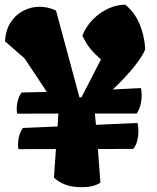

<svg xmlns="http://www.w3.org/2000/svg" viewBox="-20 -776 659 806"><path d="M378.4 -299.3 382.8 -252 557.6 -259.8Q561 -242.7 561 -224.6Q561 -204.1 555.7 -184.1Q550.3 -164.1 539.6 -150.9L391.1 -150.4L401.4 -9.3Q385.7 1 367.2 5.4Q348.6 9.8 324.7 9.8Q283.2 9.8 255.4 -0.5Q227.5 -10.7 206.5 -30.3L214.8 -150.4L57.1 -149.9Q55.7 -161.1 55.7 -169.9Q55.7 -209 76.2 -238.8L221.7 -245.1L225.1 -299.3L51.8 -298.8Q50.3 -310.1 50.3 -318.8Q50.3 -338.9 55.7 -356.7Q61 -374.5 70.8 -387.7L176.8 -390.1L83 -531.2L1 -602.5Q3.4 -648.4 24.2 -681.2Q44.9 -713.9 77.4 -730.7Q109.9 -747.6 146.5 -747.6Q182.1 -747.6 215.3 -731.4L313.5 -367.2H321.8L403.8 -526.4Q376.5 -550.3 359.4 -571.3Q342.3 -592.3 325.7 -626.5Q340.3 -663.6 369.1 -693.4Q397.9 -723.1 433.8 -739.7Q469.7 -756.3 505.9 -756.3Q544.9 -724.6 565.7 -675.8Q586.4 -627 589.8 -568.8Q563.5 -505.9 453.6 -400.4L571.8 -406.2Q574.7 -393.1 574.7 -376Q574.7 -355.5 569.6 -335Q564.5 -314.5 553.7 -299.3Z"/></svg>

Font: Fruktur
Style: Regular
Weight: 400
Designer: Viktoriya Grabowska
Foundry: Viktoriya Grabowska
Version: Version 1.004; ttfautohint (v1.4.1)